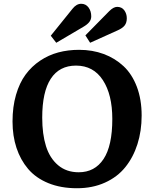

<svg xmlns="http://www.w3.org/2000/svg" viewBox="-20 -976 812 1010"><path d="M275.9 -751 247.1 -788.1 360.8 -929.2Q381.8 -956.1 407.2 -956.1Q431.2 -956.1 445.6 -936.8Q460 -917.5 460 -890.1Q460 -873 449.5 -859.9Q439 -846.7 417 -834ZM454.1 -751 429.2 -790 554.2 -917Q577.1 -939.9 596.2 -939.9Q620.6 -939.9 633.8 -921.9Q647 -903.8 647 -879.9Q647 -856.4 635.7 -842Q624.5 -827.6 598.1 -815.9ZM384.8 14.2Q299.8 14.2 234.1 -12.7Q168.5 -39.6 127.9 -87.4Q87.4 -135.3 66.7 -198.2Q45.9 -261.2 45.9 -336.9Q45.9 -414.1 64.2 -477.1Q82.5 -540 114.5 -583.5Q146.5 -627 190.9 -656.7Q235.4 -686.5 286.6 -700.2Q337.9 -713.9 396 -713.9Q466.3 -713.9 525.6 -691.9Q585 -669.9 629.9 -627.9Q674.8 -585.9 700 -519.3Q725.1 -452.6 725.1 -368.2Q725.1 -287.1 703.1 -218Q681.2 -148.9 639.4 -96.9Q597.7 -44.9 532.2 -15.4Q466.8 14.2 384.8 14.2ZM394 -69.8Q478.5 -69.8 524.7 -139.4Q570.8 -209 570.8 -350.1Q570.8 -478.5 521 -554.7Q471.2 -630.9 379.9 -630.9Q292.5 -630.9 247.3 -562Q202.1 -493.2 202.1 -356.9Q202.1 -270.5 221.9 -207.3Q241.7 -144 285.6 -106.9Q329.6 -69.8 394 -69.8Z"/></svg>

Font: Literata Book
Style: Bold
Weight: 700
Designer: Latin by Veronika Burian and Jose Scaglione. Greek by Irene Vlachou. Cyrillic by Vera Evstafieva
Foundry: TypeTogether
Version: Version 2.003;PS 002.003;hotconv 1.0.88;makeotf.lib2.5.64775